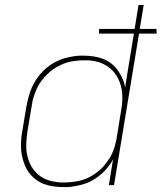

<svg xmlns="http://www.w3.org/2000/svg" viewBox="-20 -755 659 783"><path d="M239 8Q222 8 205.5 6Q189 4 173.5 0Q158 -4 144 -11.5Q130 -19 118 -29.5Q106 -40 97 -52.5Q88 -65 82 -79.5Q76 -94 72 -109.5Q68 -125 66.5 -141.5Q65 -158 66 -177.5Q67 -197 69 -209L88 -323Q91 -338 95 -354Q99 -370 104.5 -385Q110 -400 118 -414.5Q126 -429 136 -442.5Q146 -456 158.5 -468Q171 -480 184.5 -489.5Q198 -499 213 -506Q228 -513 243.5 -517.5Q259 -522 277.5 -525Q296 -528 307 -528H320Q339 -528 358 -525.5Q377 -523 394.5 -517Q412 -511 427.5 -500.5Q443 -490 454 -476.5Q465 -463 475 -444Q485 -425 487 -413L490 -398L526 -618H384V-637H529L545 -735H566L550 -637H618L619 -618H547L445 0H424L441 -105Q432 -88 419.5 -72.5Q407 -57 392.5 -44.5Q378 -32 361.5 -22Q345 -12 327 -6Q309 0 287 4Q265 8 254 8ZM230 -11H243Q257 -11 271.5 -12.5Q286 -14 300.5 -17Q315 -20 329 -25.5Q343 -31 356 -39Q369 -47 381.5 -57Q394 -67 404 -79Q414 -91 422.5 -103.5Q431 -116 437.5 -130Q444 -144 448.5 -160.5Q453 -177 455 -187L473 -299Q476 -314 477.5 -329.5Q479 -345 479 -360Q479 -375 476.5 -389.5Q474 -404 469 -417.5Q464 -431 457 -443Q450 -455 440.5 -465.5Q431 -476 419 -484Q407 -492 394 -497.5Q381 -503 364 -506Q347 -509 337 -509H323Q309 -509 294 -507.5Q279 -506 264.5 -503Q250 -500 236.5 -494Q223 -488 209.5 -480.5Q196 -473 184 -462.5Q172 -452 161.5 -440.5Q151 -429 142.5 -416Q134 -403 128 -389Q122 -375 117 -358.5Q112 -342 111 -333L92 -220Q90 -205 88.5 -189.5Q87 -174 87 -159Q87 -144 89.5 -129.5Q92 -115 96.5 -102Q101 -89 108 -76.5Q115 -64 125 -53.5Q135 -43 146.5 -35Q158 -27 171.5 -22Q185 -17 202 -14Q219 -11 230 -11Z"/></svg>

Font: Iosevka Aile Thin
Style: Italic
Weight: 100
Italic angle: -9°
Designer: Belleve Invis
Foundry: Belleve Invis
Version: Version 31.1.0; ttfautohint (v1.8.4)